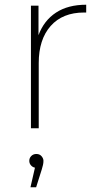

<svg xmlns="http://www.w3.org/2000/svg" viewBox="-20 -543 428 813"><path d="M111 0V-519H143V-394Q166 -456 217 -489.5Q268 -523 345 -523V-490Q338 -490 336 -490Q245 -490 194.5 -433Q144 -376 144 -276V0ZM109 250 128 167Q118 165 111 157Q104 149 104 138Q104 126 112.5 117.5Q121 109 134 109Q148 109 156 118.5Q164 128 164 138Q164 147 162 155.5Q160 164 157 174L133 250Z"/></svg>

Font: Montserrat ExtraLight
Style: Regular
Weight: 200
Designer: Julieta Ulanovsky
Foundry: Julieta Ulanovsky
Version: Version 9.000; ttfautohint (v1.8.4.7-5d5b)